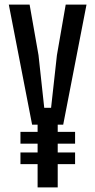

<svg xmlns="http://www.w3.org/2000/svg" viewBox="-20 -820 417 840"><path d="M144.5 0V-102H69.5V-153H144.5V-191.5H69.5V-243H144.5V-274.5H120.5L18.5 -800H109.5L148.5 -578.5L173.5 -348.5H203.5L229 -578.5L267.5 -800H358.5L256.5 -274.5H232.5V-243H308.5V-191.5H232.5V-153H308.5V-102H232.5V0Z"/></svg>

Font: Big Shoulders Text Thin Medium
Style: Regular
Weight: 500
Version: Version 2.002